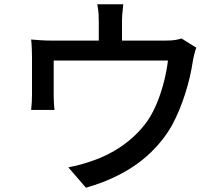

<svg xmlns="http://www.w3.org/2000/svg" viewBox="-20 -828 1040 894"><path d="M554 -808Q551 -781 549.5 -762.5Q548 -744 548 -725Q548 -713 548 -687Q548 -661 548 -633.5Q548 -606 548 -587H440Q440 -608 440 -636Q440 -664 440 -688.5Q440 -713 440 -725Q440 -744 439 -762.5Q438 -781 433 -808ZM894 -606Q889 -593 884 -572.5Q879 -552 877 -538Q872 -505 863.5 -468.5Q855 -432 843 -394Q831 -356 815.5 -318Q800 -280 781 -245Q742 -176 683 -119Q624 -62 547 -20.5Q470 21 380 46L298 -49Q327 -54 359 -63Q391 -72 418 -82Q464 -98 511 -125Q558 -152 599 -189Q640 -226 670 -270Q696 -310 714.5 -357.5Q733 -405 745 -454Q757 -503 762 -546H230Q230 -531 230 -508.5Q230 -486 230 -461Q230 -436 230 -414.5Q230 -393 230 -382Q230 -367 231 -348Q232 -329 234 -316H125Q127 -332 128 -352Q129 -372 129 -388Q129 -400 129 -423.5Q129 -447 129 -474.5Q129 -502 129 -525.5Q129 -549 129 -563Q129 -579 128 -603Q127 -627 125 -644Q148 -642 171.5 -640.5Q195 -639 222 -639H750Q780 -639 797 -642Q814 -645 825 -649Z"/></svg>

Font: Noto Sans SC Medium
Style: Regular
Weight: 500
Designer: Ryoko NISHIZUKA  (kana, bopomofo & ideographs); Paul D. Hunt (Latin, Greek & Cyrillic); Sandoll Communications , Soo-you
Foundry: Adobe
Version: Version 2.004-H2;hotconv 1.0.118;makeotfexe 2.5.65603